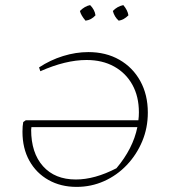

<svg xmlns="http://www.w3.org/2000/svg" viewBox="-20 -726 670 752"><path d="M280 6Q218 6 170 -21Q122 -48 95 -96.5Q68 -145 68 -210Q68 -233 71 -248L81 -255H522Q524 -270 524 -286Q524 -348 498.5 -394Q473 -440 427 -465.5Q381 -491 319 -491Q237 -491 138 -447L133 -462Q177 -491 227 -506.5Q277 -522 326 -522Q395 -522 447.5 -492Q500 -462 529.5 -408.5Q559 -355 559 -285Q559 -225 537 -172.5Q515 -120 476.5 -79.5Q438 -39 387.5 -16.5Q337 6 280 6ZM102 -218Q102 -127 148.5 -75Q195 -23 277 -23Q351 -23 436 -67Q501 -144 518 -228H103Q103 -223 102.5 -221.5Q102 -220 102 -218ZM333 -706Q351 -688 354 -666Q338 -648 315 -645Q297 -666 293 -683Q312 -702 333 -706ZM463 -706Q480 -686 483 -666Q465 -648 445 -645Q428 -660 422 -683Q439 -701 463 -706Z"/></svg>

Font: Piazzolla SC Thin
Style: Italic
Weight: 100
Italic angle: -11.3°
Designer: Juan Pablo del Peral
Foundry: Huerta Tipografica
Version: Version 1.330